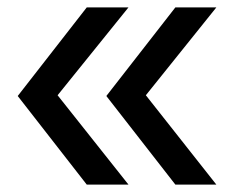

<svg xmlns="http://www.w3.org/2000/svg" viewBox="-20 -540 640 520"><path d="M455 -40 268 -280 455 -520H566L375 -282L566 -40ZM215 -40 28 -280 215 -520H328L136 -282L328 -40Z"/></svg>

Font: Pitagon Sans Mono Medium
Style: Regular
Weight: 500
Monospace: yes
Designer: Travis Tran
Foundry: Pitagon
Version: Version 1.001; ttfautohint (v1.8.4.7-5d5b);gftools[0.9.26]